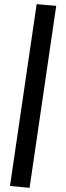

<svg xmlns="http://www.w3.org/2000/svg" viewBox="-20 -780 319 922"><path d="M122 122 28 113 156 -760 250 -752Z"/></svg>

Font: Andada SC
Style: Bold Italic
Weight: 700
Italic angle: -8.29999°
Designer: Carolina Giovagnoli
Foundry: Carolina Giovagnoli
Version: Version 1.003